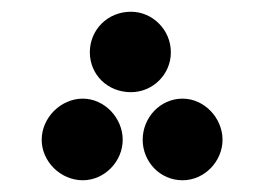

<svg xmlns="http://www.w3.org/2000/svg" viewBox="-20 -281 450 327"><path d="M203 -124C240 -124 271 -154 271 -192C271 -230 240 -261 203 -261C163 -261 133 -230 133 -192C133 -154 163 -124 203 -124ZM121 26C158 26 189 -6 189 -43C189 -80 158 -113 121 -113C83 -113 51 -80 51 -43C51 -6 83 26 121 26ZM291 26C328 26 359 -6 359 -43C359 -80 328 -113 291 -113C252 -113 223 -80 223 -43C223 -6 252 26 291 26Z"/></svg>

Font: Noto Sans Arabic UI ExtraCondensed Extra
Style: Regular
Weight: 800
Width: 3
Designer: Nadine Chahine - Monotype Design Team
Foundry: Monotype Imaging Inc.
Version: Version 1.900